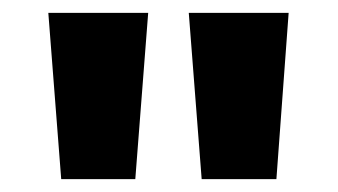

<svg xmlns="http://www.w3.org/2000/svg" viewBox="-20 -734 524 298"><path d="M210 -714 190 -456H75L55 -714ZM428 -714 409 -456H293L273 -714Z"/></svg>

Font: Noto Sans Armenian SemiCondensed ExtraBold
Style: Regular
Weight: 800
Width: 4
Designer: Monotype Design Team
Foundry: Monotype Imaging Inc.
Version: Version 2.008; ttfautohint (v1.8.4.7-5d5b)